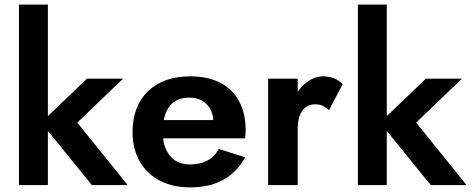

<svg xmlns="http://www.w3.org/2000/svg" viewBox="-20 -800 2040 830"><path d="M187 -780V-298L356 -460H512L314 -270L532 0H377L187 -234V0H62V-780Z M802 10Q726 10 670 -19.5Q614 -49 583.5 -103Q553 -157 553 -230Q553 -285 570 -329.5Q587 -374 619.5 -405.5Q652 -437 698 -453.5Q744 -470 802 -470Q878 -470 931.5 -442.5Q985 -415 1013.5 -362.5Q1042 -310 1042 -236Q1042 -226 1041 -217Q1040 -208 1040 -202H685Q688 -176 697 -156Q711 -123 737.5 -106Q764 -89 802 -89Q844 -89 875.5 -105.5Q907 -122 926 -156L1040 -120Q1004 -55 945 -22.5Q886 10 802 10ZM902 -281Q900 -307 890 -327Q877 -351 854 -364.5Q831 -378 800 -378Q772 -378 750.5 -369.5Q729 -361 714 -342Q699 -323 692 -297Q689 -289 688 -281Z M1267 0H1139V-460H1267V-403Q1284 -428 1307 -445Q1340 -470 1377 -470Q1402 -470 1425 -461Q1448 -452 1461 -435L1402 -324Q1389 -336 1375.5 -342.5Q1362 -349 1342 -349Q1318 -349 1301 -336Q1284 -323 1275.5 -299.5Q1267 -276 1267 -243Z M1652 -780V-298L1821 -460H1977L1779 -270L1997 0H1842L1652 -234V0H1527V-780Z"/></svg>

Font: Venryn Sans SemiBold
Style: Regular
Weight: 600
Designer: Owen Earl, indestructible type* (font) & Cristiano Sobral (main changes)
Version: Version 3.60;October 28, 2020;FontCreator 13.0.0.2681 64-bit